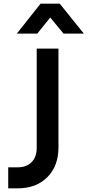

<svg xmlns="http://www.w3.org/2000/svg" viewBox="-20 -1021 479 1051"><path d="M25 -105H76Q125 -105 153 -133.5Q181 -162 181 -212V-755H300V-214Q300 -112 239 -51Q178 10 76 10H25ZM202 -1001H307L439 -837H328L255 -925L184 -837H72Z"/></svg>

Font: BLUETTI 2.0 Medium
Style: Italic
Weight: 500
Designer: Stijn de Vries
Foundry: tokotype
Version: Version 2.005;October 31, 2023;FontCreator 14.0.0.2814 64-bi